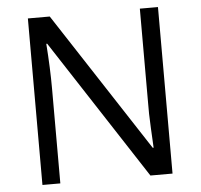

<svg xmlns="http://www.w3.org/2000/svg" viewBox="-51 -767 857 820"><g transform="rotate(-5 377.0 -357.0)"><path d="M655.8 0H561L170.9 -599.1H167Q174.8 -493.7 174.8 -405.8V0H98.1V-713.9H191.9L581.1 -117.2H585Q584 -130.4 580.6 -201.9Q577.1 -273.4 578.1 -304.2V-713.9H655.8Z"/></g></svg>

Font: f04975060
Style: Regular
Weight: 400
Foundry: Ascender Corporation
Version: Version 1.10